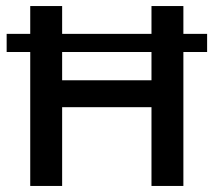

<svg xmlns="http://www.w3.org/2000/svg" viewBox="-20 -615 706 635"><path d="M2 -443V-503H665V-443ZM80 0V-595H185.5V-349.5H481V-595H586.5V0H481V-260.5H185.5V0Z"/></svg>

Font: Encode Sans SC Condensed Thin Medium
Style: Regular
Weight: 500
Version: Version 3.002